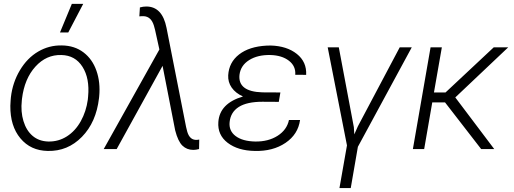

<svg xmlns="http://www.w3.org/2000/svg" viewBox="-20 -774 2670 997"><path d="M32.7 0ZM36.6 -269Q45.4 -345.7 83.5 -409.4Q121.6 -473.1 178.5 -506.3Q235.4 -539.6 301.8 -538.1Q367.2 -537.1 413.3 -502.2Q459.5 -467.3 480.7 -407Q502 -346.7 495.1 -273.4L494.1 -264.2Q479.5 -139.2 405.5 -63.5Q331.5 12.2 228 9.8Q139.2 8.3 85.9 -55.7Q32.7 -119.6 33.7 -224.6L35.2 -252.4ZM93.3 -252.4Q86.9 -194.3 101.8 -145.3Q116.7 -96.2 149.4 -68.4Q182.1 -40.5 231 -39.1Q283.7 -38.1 327.4 -65.9Q371.1 -93.8 399.4 -144.5Q427.7 -195.3 436 -256.8L437.5 -272.9Q446.3 -367.2 408.4 -427Q370.6 -486.8 298.8 -488.3Q220.7 -490.7 163.8 -428Q106.9 -365.2 94.2 -261.2ZM353 -753.9H412.1L334.5 -605.5H291.5Z M739.7 -740.2Q822.8 -740.2 844.7 -629.4L946.3 -114.7L952.6 -89.4Q966.3 -43.9 1004.9 -47.9L1014.6 -49.3L1013.7 0Q997.1 4.4 983.9 4.4Q950.2 4.4 927.2 -17.8Q904.3 -40 889.6 -97.2L824.2 -432.1L585.9 0H518.6L807.6 -517.1L785.2 -618.7L779.3 -640.6Q765.1 -687.5 727.1 -689.9H715.3L703.6 -689L706.5 -735.4Q723.1 -740.2 739.7 -740.2Z M1113.8 -140.6Q1120.6 -237.3 1241.7 -272.9Q1203.1 -290.5 1183.1 -319.1Q1163.1 -347.7 1165 -383.3Q1168.9 -450.2 1221.4 -491.2Q1273.9 -532.2 1363.8 -537.1L1385.7 -537.6Q1469.7 -535.2 1521.5 -493.9Q1573.2 -452.6 1569.8 -385.3L1513.2 -385.7Q1516.6 -430.7 1480.2 -458.7Q1443.8 -486.8 1383.8 -488.3Q1317.9 -489.7 1273.7 -461.9Q1229.5 -434.1 1223.6 -385.3Q1214.4 -298.3 1342.3 -294.4L1436 -293.9L1427.7 -245.1L1342.8 -245.6Q1262.7 -245.6 1220.2 -218.8Q1177.7 -191.9 1172.4 -140.6Q1167.5 -94.7 1203.4 -67.6Q1239.3 -40.5 1305.2 -39.1Q1373 -38.1 1421.4 -68.8Q1469.7 -99.6 1480.5 -150.9H1538.1Q1527.8 -76.2 1462.4 -32Q1397 12.2 1302.7 9.8Q1215.3 8.3 1162.1 -32.5Q1108.9 -73.2 1113.8 -140.6Z M2055.7 -528.3H2118.2L1838.4 -11.7L1801.3 202.6H1742.7L1781.7 -19L1681.6 -528.3H1739.3L1817.4 -113.8L1819.8 -76.2L1838.4 -118.2Z M2124 0ZM2291 -242.2H2224.6L2182.6 0H2124L2215.8 -528.3H2274.4L2233.4 -293.9H2293.5L2543.9 -528.3H2619.1L2344.2 -268.1L2546.4 0H2478.5Z"/></svg>

Font: Roboto Light
Style: Italic
Weight: 300
Italic angle: -12°
Designer: Google
Version: Version 2.134; 2016; ttfautohint (v1.6)